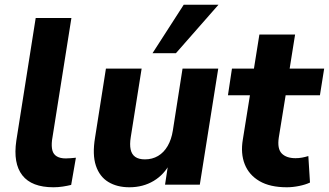

<svg xmlns="http://www.w3.org/2000/svg" viewBox="-20 -781 1391 812"><path d="M206 11Q114 11 74.5 -39.5Q35 -90 49 -186L131 -705H282L200 -188Q197 -162 201.5 -145Q206 -128 220.5 -119.5Q235 -111 258 -111Q269 -111 279.5 -112Q290 -113 301 -114L281 1Q265 5 245.5 8Q226 11 206 11Z M527 11Q475 11 438 -11.5Q401 -34 385.5 -80.5Q370 -127 382 -199L428 -491H579L533 -201Q528 -170 532.5 -149Q537 -128 552 -117.5Q567 -107 593 -107Q624 -107 648.5 -121.5Q673 -136 689 -163.5Q705 -191 711 -229L752 -491H903L825 0H678L692 -92H700Q675 -43 630 -16Q585 11 527 11ZM625 -556 757 -761H904L724 -556Z M1193 11Q1122 11 1077.5 -15Q1033 -41 1015 -86.5Q997 -132 1007 -191L1037 -378H944L961 -491H1054L1077 -635H1228L1205 -491H1351L1333 -378H1188L1159 -199Q1152 -152 1171.5 -132Q1191 -112 1230 -112Q1244 -112 1257.5 -114.5Q1271 -117 1284 -121L1291 -9Q1272 0 1245 5.5Q1218 11 1193 11Z"/></svg>

Font: Nunito Sans 12pt ExtraLight 12pt ExtraBold
Style: Italic
Weight: 800
Italic angle: -9°
Version: Version 3.101;gftools[0.9.27]